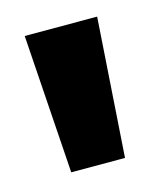

<svg xmlns="http://www.w3.org/2000/svg" viewBox="-54 -748 281 338"><g transform="rotate(-15 86.0 -579.5)"><path d="M37 -453 20 -706H152L135 -453Z"/></g></svg>

Font: Bricolage Grotesque 28pt
Style: Bold
Weight: 700
Designer: Mathieu Triay
Foundry: Atelier Triay
Version: Version 1.000;gftools[0.9.30]